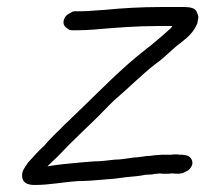

<svg xmlns="http://www.w3.org/2000/svg" viewBox="-20 -503 602 546"><path d="M43 0C45 17 58 23 79 23C122 23 157 15 201 12C224 12 249 10 271 8L307 5C317 4 328 2 337 1C357 -1 375 -2 394 -6C400 -6 407 -7 413 -7C417 -8 422 -9 427 -9C432 -10 437 -10 442 -9H460L469 -10C476 -9 481 -9 487 -9C490 -9 492 -9 495 -10C499 -10 503 -12 508 -15C517 -18 525 -27 527 -37C529 -50 518 -62 504 -62C501 -63 499 -63 496 -63C492 -63 488 -63 483 -64C478 -64 472 -64 466 -63H449C442 -63 435 -63 428 -62C422 -62 415 -61 409 -60C393 -60 376 -55 360 -55C342 -53 326 -49 306 -49C287 -47 267 -44 246 -44L209 -41C175 -38 144 -35 115 -30C124 -39 133 -48 143 -57C155 -69 164 -79 176 -91C198 -113 222 -136 245 -158C263 -175 286 -200 305 -218C344 -251 381 -289 422 -321C447 -338 468 -362 491 -379C514 -397 529 -409 541 -436L543 -447C545 -453 544 -459 541 -465C536 -485 513 -483 485 -483H435C382 -483 329 -480 278 -475L249 -473C235 -472 225 -471 212 -471H193C188 -471 184 -469 180 -466C170 -462 163 -454 161 -444C159 -434 164 -426 172 -422C174 -419 179 -417 184 -417H203C220 -417 232 -418 248 -419C306 -424 367 -429 427 -429H470C469 -427 467 -424 466 -423C453 -411 441 -401 427 -389L408 -373C402 -369 396 -364 390 -359C325 -308 269 -250 210 -193L185 -169C178 -162 171 -155 164 -149C156 -140 146 -131 140 -125L125 -110C119 -104 113 -97 106 -89C90 -74 74 -57 60 -41C52 -28 41 -18 43 0Z"/></svg>

Font: Scribbler
Style: Ita
Weight: 400
Designer: Mew Too
Foundry: Cannot Into Space Fonts
Version: Version 1.001